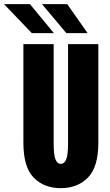

<svg xmlns="http://www.w3.org/2000/svg" viewBox="-75 -918 545 948"><path d="M225 11Q142 11 91.2 -41Q40.5 -93 40.5 -213.5V-700H190V-207.5Q190 -155 198.5 -132Q207 -109 225 -109Q243.5 -109 252.2 -132Q261 -155 261 -207.5V-700H410.5V-213.5Q410.5 -93 359 -41Q307.5 11 225 11ZM252.5 -754.5 132.5 -897.5H257L357.5 -754.5ZM82 -754.5 -55 -897.5H73L191 -754.5Z"/></svg>

Font: Trispace Condensed
Style: Bold
Weight: 700
Width: 3
Designer: Tyler Finck
Foundry: Etcetera Type Company
Version: Version 1.210; ttfautohint (v1.8.3)